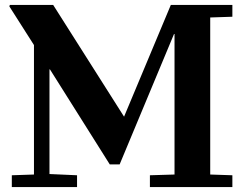

<svg xmlns="http://www.w3.org/2000/svg" viewBox="-20 -760 992 780"><path d="M28 -48 118 -51V-577L18 -734L20 -740H196L484 -286L674 -740H924V-692L834 -689V-51L924 -48V0H589V-48L689 -51V-622H687L466 -92H426L183 -478H181V-53L293 -48V0H28Z"/></svg>

Font: Minipax
Style: Bold
Weight: 600
Designer: Raphaël Ronot, Igor Stepanchenko (Cyrillic)
Foundry: steppetype
Version: Version 1.002